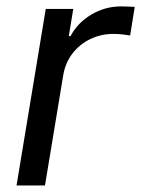

<svg xmlns="http://www.w3.org/2000/svg" viewBox="-20 -570 434 590"><path d="M30.8 0 120.6 -542.5H205.1L191.4 -459H196.8Q218.3 -500 260.5 -525.1Q302.7 -550.3 351.6 -550.3Q361.3 -550.3 374 -549.8Q386.7 -549.3 394 -548.8L379.9 -460.9Q374 -461.9 359.4 -463.9Q344.7 -465.8 328.1 -465.8Q290.5 -465.8 257.6 -450Q224.6 -434.1 202.6 -405.5Q180.7 -377 174.3 -338.9L118.2 0Z"/></svg>

Font: Inter 16pt
Style: Italic
Weight: 400
Italic angle: -9.3988°
Version: Version 4.001;git-66647c0bb